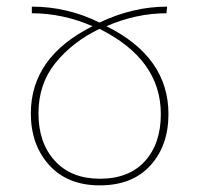

<svg xmlns="http://www.w3.org/2000/svg" viewBox="-20 -549 601 579"><path d="M73 -207Q73 -377 259 -470Q169 -509 76 -509V-529Q183 -529 280 -481Q381 -529 484 -529L482 -509Q391 -509 301 -470Q488 -377 488 -205Q488 -110 433.5 -50Q379 10 281 10Q184 10 128.5 -51Q73 -112 73 -207ZM281 -10Q369 -10 417 -63Q465 -116 465 -205Q465 -370 280 -462Q199 -423 147.5 -359.5Q96 -296 96 -207Q96 -118 145.5 -64Q195 -10 281 -10Z"/></svg>

Font: FiraGO Thin
Style: Regular
Weight: 100
Designer: bBox Type
Foundry: bBox Type GmbH
Version: Version 1.001;PS 001.001;hotconv 1.0.88;makeotf.lib2.5.64775